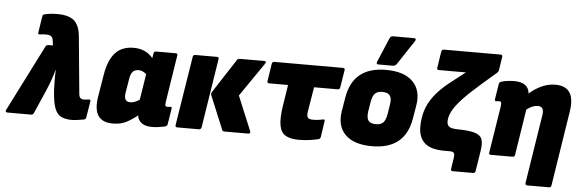

<svg xmlns="http://www.w3.org/2000/svg" viewBox="-83 -930 3939 1302"><g transform="rotate(5 1886.5 -279.0)"><path d="M424 12Q377 12 348.5 -3.5Q320 -19 306 -58.5Q292 -98 287 -169L286 -185Q285 -208 284.5 -242.5Q284 -277 286 -314H284Q274 -277 261 -241.5Q248 -206 233 -171L164 -13Q159 0 145 0H-17Q-24 0 -27 -5Q-30 -10 -26 -17L202 -468Q209 -480 221 -480H252L248 -512Q246 -531 235 -540.5Q224 -550 200 -550Q191 -550 180 -549.5Q169 -549 159 -547Q143 -544 146 -560L163 -670Q164 -683 179 -686Q220 -695 264 -695Q341 -695 378 -663.5Q415 -632 422 -556L459 -168Q461 -148 469.5 -140.5Q478 -133 494 -133Q505 -133 523 -136Q541 -139 538 -123L520 -14Q519 -1 504 2Q481 6 460 9Q439 12 424 12Z M702 12Q559 12 588 -163L613 -314Q630 -415 675.5 -463.5Q721 -512 800 -512Q882 -512 931 -453L936 -485Q938 -500 953 -500H1086Q1101 -500 1098 -485L1048 -165Q1045 -143 1048.5 -138Q1052 -133 1062 -133Q1069 -133 1073 -133.5Q1077 -134 1081 -135Q1094 -138 1091 -122L1074 -16Q1073 -3 1053 2Q1033 6 1012 9Q991 12 971 12Q880 12 869 -58Q837 -31 797 -9.5Q757 12 702 12ZM771 -204Q761 -142 807 -142Q837 -142 871 -165L899 -341Q872 -364 847 -364Q821 -364 806.5 -349Q792 -334 787 -300Z M1462 0Q1449 0 1446 -9L1351 -238Q1347 -249 1354 -260L1504 -491Q1510 -500 1522 -500H1690Q1700 -500 1700.5 -495Q1701 -490 1696 -482L1538 -252L1635 -18Q1638 -11 1635 -5.5Q1632 0 1624 0ZM1140 0Q1126 0 1128 -15L1203 -485Q1205 -500 1220 -500H1367Q1381 -500 1379 -485L1305 -15Q1302 0 1287 0Z M1970 12Q1913 12 1880 -6Q1847 -24 1837.5 -71.5Q1828 -119 1841 -205L1864 -352H1735Q1720 -352 1723 -367L1741 -485Q1744 -500 1758 -500H2225Q2240 -500 2237 -485L2218 -367Q2216 -352 2201 -352H2041L2013 -182Q2009 -154 2017 -143Q2025 -132 2053 -132Q2074 -132 2092 -134.5Q2110 -137 2122 -140Q2135 -143 2132 -128L2116 -21Q2114 -7 2101 -4Q2081 1 2046 6.5Q2011 12 1970 12Z M2467 12Q2343 12 2284 -47Q2225 -106 2243 -211L2258 -301Q2293 -512 2517 -512Q2641 -512 2700.5 -452Q2760 -392 2742 -287L2727 -199Q2692 12 2467 12ZM2480 -139Q2514 -139 2530.5 -156.5Q2547 -174 2554 -217L2564 -280Q2571 -322 2557 -341.5Q2543 -361 2505 -361Q2471 -361 2454.5 -343.5Q2438 -326 2431 -282L2421 -220Q2415 -177 2429 -158Q2443 -139 2480 -139ZM2460 -544Q2452 -544 2450.5 -549.5Q2449 -555 2452 -562L2522 -728Q2526 -737 2532 -740Q2538 -743 2546 -743H2689Q2697 -743 2699 -737Q2701 -731 2696 -724L2587 -559Q2577 -544 2559 -544Z M3027 133Q3012 133 3015 118L3027 39Q3030 18 3023.5 9Q3017 0 2997 0H2958Q2866 0 2824 -38Q2782 -76 2782 -148Q2782 -206 2798 -258.5Q2814 -311 2853 -362Q2892 -413 2960 -466L3058 -542H2874Q2859 -542 2862 -557L2879 -668Q2882 -683 2897 -683H3282Q3296 -683 3294 -668L3280 -577Q3279 -572 3276.5 -567.5Q3274 -563 3269 -558L3174 -476Q3093 -406 3047 -356.5Q3001 -307 2982 -270Q2963 -233 2963 -200Q2963 -177 2977 -165.5Q2991 -154 3032 -153Q3112 -152 3151.5 -140.5Q3191 -129 3201.5 -101.5Q3212 -74 3204 -22L3182 118Q3180 133 3165 133Z M3275 0Q3260 0 3263 -15L3313 -330Q3316 -353 3313.5 -360Q3311 -367 3299 -367Q3292 -367 3288.5 -366.5Q3285 -366 3280 -365Q3269 -364 3270 -378L3287 -484Q3289 -492 3293 -495.5Q3297 -499 3309 -502Q3327 -507 3348.5 -509.5Q3370 -512 3391 -512Q3486 -512 3494 -437Q3581 -512 3670 -512Q3810 -512 3783 -340L3703 170Q3700 185 3688 185H3540Q3524 185 3526 170L3600 -300Q3609 -358 3564 -358Q3529 -358 3488 -327L3439 -15Q3437 0 3422 0Z"/></g></svg>

Font: Sofia Sans ExtraBlack
Style: Italic
Weight: 1000
Italic angle: -9°
Designer: Botio Nikoltchev, Ani Petrova
Foundry: lettersoup
Version: Version 4.100; ttfautohint (v1.8.4.7-5d5b)